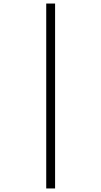

<svg xmlns="http://www.w3.org/2000/svg" viewBox="-20 -871 572 1084"><path d="M241 193H291V-851H241Z"/></svg>

Font: Noto Sans Tamil UI ExtraCondensed Light
Style: Regular
Weight: 300
Width: 2
Designer: Jelle Bosma - Monotype Design Team
Foundry: Monotype Imaging Inc.
Version: Version 2.004